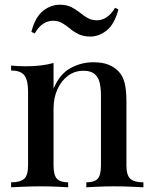

<svg xmlns="http://www.w3.org/2000/svg" viewBox="-20 -794 643 814"><path d="M375 -530Q415 -530 440.5 -519.5Q466 -509 483 -491Q501 -472 508.5 -442Q516 -412 516 -361V-93Q516 -51 532.5 -36Q549 -21 588 -21V0Q571 -1 535 -2.5Q499 -4 464 -4Q430 -4 396.5 -2.5Q363 -1 346 0V-21Q380 -21 394 -36Q408 -51 408 -93V-389Q408 -418 403 -441.5Q398 -465 382 -479.5Q366 -494 334 -494Q297 -494 268.5 -473Q240 -452 223.5 -415.5Q207 -379 207 -334V-93Q207 -51 221.5 -36Q236 -21 269 -21V0Q253 -1 220.5 -2.5Q188 -4 153 -4Q119 -4 82 -2.5Q45 -1 27 0V-21Q66 -21 82.5 -36Q99 -51 99 -93V-407Q99 -452 84 -473.5Q69 -495 27 -495V-516Q59 -513 89 -513Q123 -513 152.5 -516.5Q182 -520 207 -527V-418Q233 -480 278.5 -505Q324 -530 375 -530ZM234 -774Q262 -774 282 -764Q302 -754 318 -741Q334 -728 351 -718Q368 -708 391 -708Q412 -708 431.5 -720.5Q451 -733 468 -761L482 -754Q466 -693 433.5 -666Q401 -639 362 -639Q334 -639 313.5 -649Q293 -659 277 -672.5Q261 -686 244 -696Q227 -706 204 -706Q183 -706 163.5 -693.5Q144 -681 127 -652L113 -659Q129 -721 162 -747.5Q195 -774 234 -774Z"/></svg>

Font: Playfair Display Medium
Style: Regular
Weight: 500
Designer: Claus Eggers Sørensen
Foundry: Claus Eggers Sørensen
Version: Version 1.203